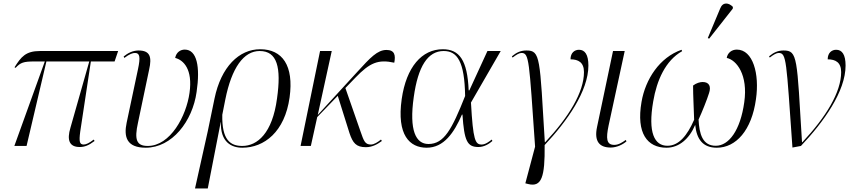

<svg xmlns="http://www.w3.org/2000/svg" viewBox="-20 -824 4806 1084"><path d="M61 0H130L242 -477H484L378 -104C356 -32 372 6 430 6C456 6 480 -2 514 -28L509 -36C485 -17 466 -8 453 -8C430 -8 425 -22 433 -81L493 -477H627L647 -536H206C125 -536 99 -503 62 -444L68 -441C96 -471 113 -477 174 -477H233Z M803 10C951 10 1067 -139 1090 -305C1111 -447 1092 -544 1023 -544C999 -544 975 -529 969 -497C1016 -485 1069 -433 1050 -300C1032 -169 942 0 814 0C750 0 738 -36 759 -131L822 -431C838 -502 828 -539 762 -539C730 -539 701 -524 678 -505L682 -497C712 -520 730 -525 742 -525C769 -525 774 -503 759 -433L695 -131C678 -51 695 10 803 10Z M1081 240H1153L1226 -134H1227C1224 -23 1285 10 1348 10C1472 10 1588 -80 1615 -274C1640 -454 1574 -546 1449 -546C1330 -546 1228 -447 1191 -267L1153 -83ZM1348 0C1280 0 1232 -34 1235 -176L1252 -262C1288 -442 1356 -536 1446 -536C1545 -536 1569 -444 1544 -268C1518 -72 1433 0 1348 0Z M1677 0H1735L1771 -163L1887 -283L1953 -73C1972 -16 1991 7 2046 7C2083 7 2113 -11 2136 -28L2131 -36C2112 -21 2092 -8 2074 -8C2040 -8 2034 -29 2015 -83L1930 -327L1987 -386C2068 -470 2115 -490 2206 -470C2214 -511 2209 -542 2162 -542C2111 -542 2071 -499 1997 -418L1774 -175L1853 -536H1787Z M2389 10C2486 10 2544 -75 2588 -177H2591C2601 -28 2618 6 2681 6C2715 6 2743 -13 2760 -28L2756 -36C2743 -25 2720 -8 2700 -8C2663 -8 2651 -30 2639 -245L2807 -536H2732L2630 -314H2626C2619 -485 2573 -546 2480 -546C2362 -546 2274 -446 2248 -265C2219 -61 2293 10 2389 10ZM2399 -11C2328 -11 2289 -87 2316 -276C2340 -449 2395 -536 2485 -536C2561 -536 2603 -478 2606 -282C2531 -93 2487 -11 2399 -11Z M2962 215C3038 234 3057 176 3055 -5C3182 -140 3302 -310 3302 -454C3302 -516 3282 -543 3249 -543C3225 -543 3201 -527 3201 -489C3245 -489 3277 -472 3277 -417C3277 -303 3191 -163 3058 -21H3056C3027 -499 3032 -539 2952 -539C2919 -539 2895 -527 2870 -506L2874 -499C2896 -516 2912 -525 2924 -525C2968 -525 2967 -486 3001 4L2946 211Z M3428 9C3463 9 3498 -9 3517 -26L3513 -34C3492 -19 3472 -6 3448 -6C3403 -6 3401 -43 3416 -115L3507 -536H3441L3351 -108C3333 -25 3365 9 3428 9Z M3984 -606 4117 -775 4118 -785C4095 -809 4061 -815 4046 -776L3976 -609ZM3743 10C3813 10 3871 -39 3905 -119C3913 -38 3948 10 4027 10C4135 10 4224 -88 4248 -264C4269 -407 4231 -544 4140 -544C4111 -544 4088 -526 4083 -497C4139 -485 4204 -401 4182 -247C4160 -88 4095 -1 4021 -1C3946 -1 3928 -68 3924 -149C3943 -190 3972 -262 3983 -298C3996 -336 3984 -361 3947 -361C3932 -361 3911 -355 3893 -341C3893 -279 3897 -221 3899 -148C3860 -59 3813 -1 3748 -1C3675 -1 3637 -75 3668 -252C3688 -370 3737 -482 3831 -535L3828 -543C3704 -500 3624 -377 3602 -249C3571 -71 3635 10 3743 10Z M4454 9 4502 0C4631 -136 4754 -308 4754 -454C4754 -516 4734 -543 4701 -543C4677 -543 4653 -527 4653 -489C4697 -489 4729 -472 4729 -417C4729 -303 4643 -163 4510 -21H4508C4479 -499 4484 -539 4404 -539C4371 -539 4347 -527 4322 -506L4326 -499C4348 -516 4364 -525 4376 -525C4421 -525 4419 -486 4454 9Z"/></svg>

Font: Noto Serif Display Light
Style: Italic
Weight: 300
Italic angle: -12°
Designer: Monotype Design Team
Foundry: Monotype Imaging Inc.
Version: Version 2.009